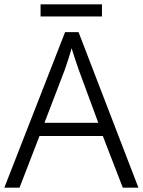

<svg xmlns="http://www.w3.org/2000/svg" viewBox="-20 -865 658 885"><path d="M450 -845H167V-789H450ZM546 0H618L342 -717H280L0 0H70L162 -238H454ZM343 -543 433 -299H185L278 -542C287 -567 300 -606 310 -643C319 -614 336 -561 343 -543Z"/></svg>

Font: Noto Sans Thaana Light
Style: Regular
Weight: 300
Designer: David Williams
Foundry: Google Inc.
Version: Version 3.001